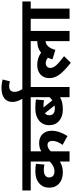

<svg xmlns="http://www.w3.org/2000/svg" viewBox="768 -1704 953 2530"><g transform="rotate(-90 1245.0 -439.5)"><path d="M381.3 0H515.6V-247.6C543.9 -276.4 571.3 -290.5 597.2 -290.5C634.3 -290.5 652.8 -268.6 652.8 -224.1C652.8 -184.6 635.3 -140.1 600.1 -91.8L716.8 -27.3C761.2 -94.2 786.6 -169.4 786.6 -235.4C786.6 -286.1 772 -326.7 742.2 -356.4C712.4 -386.2 672.9 -400.9 624.5 -400.9C583.5 -400.9 547.4 -391.6 515.6 -372.6V-511.7H837.4V-622.1H0V-511.7H381.3V-261.7C340.8 -219.7 297.4 -198.7 250.5 -198.7C202.1 -198.7 171.4 -223.1 171.4 -268.6C171.4 -313 207 -338.9 269.5 -338.9C298.8 -338.9 322.8 -336.4 340.8 -331.1L351.1 -442.4C327.1 -447.8 293.5 -450.7 249.5 -450.7C185.5 -450.7 134.3 -434.1 95.2 -400.9C56.2 -367.2 36.6 -323.2 36.6 -269C36.6 -212.9 55.2 -168.9 92.3 -136.7C129.4 -104.5 177.7 -88.4 236.8 -88.4C289.1 -88.4 330.6 -98.1 381.3 -127.4Z M1229 0H1363.3V-511.7H1457.5V-622.1H823.2V-511.7H1229V-262.7C1213.4 -247.6 1199.2 -235.4 1186.5 -227.1L1093.3 -343.3C1095.7 -343.8 1097.7 -343.8 1100.1 -343.8H1106.4C1139.2 -343.8 1166.5 -341.3 1188.5 -335.9L1198.7 -442.9C1171.4 -448.2 1130.4 -450.7 1075.2 -450.7C1011.2 -450.7 959 -434.1 919.4 -400.9C879.9 -367.2 859.9 -323.2 859.9 -269C859.9 -213.4 878.9 -169.4 917 -137.2C955.1 -104.5 1004.4 -88.4 1065.4 -88.4C1101.1 -88.4 1131.3 -91.3 1156.2 -97.2C1181.2 -103 1205.1 -112.3 1229 -125.5ZM1119.6 -197.3C1109.4 -194.8 1097.2 -193.8 1082.5 -193.8C1021.5 -193.8 990.7 -218.3 990.7 -268.6C990.7 -293.9 1000 -312.5 1018.1 -324.2Z M1340.3 -614.7C1315.4 -648.4 1299.3 -690.4 1299.3 -721.7C1299.3 -770.5 1322.3 -795.9 1373.5 -795.9C1396.5 -795.9 1418 -792.5 1437.5 -785.6L1461.9 -881.3C1425.3 -891.6 1386.7 -896.5 1345.2 -896.5C1289.6 -896.5 1245.6 -883.8 1213.9 -858.9C1182.1 -833.5 1166 -798.3 1166 -752.9C1166 -712.4 1181.2 -666 1211.9 -614.7Z M1967.8 0H2101.6V-511.7H2195.8V-622.1H1443.4V-511.7H1967.8V-425.3H1965.3C1905.3 -425.3 1855 -408.2 1815.4 -375C1764.2 -410.6 1716.3 -425.8 1651.9 -425.8C1602.1 -425.8 1561 -411.6 1528.8 -383.8C1496.1 -355.5 1480 -315.9 1480 -264.6C1480 -219.2 1495.6 -175.3 1526.9 -133.3C1558.1 -90.8 1609.9 -41 1682.6 16.6L1769 -72.3C1710.9 -116.7 1670.4 -151.9 1647.9 -177.2C1625.5 -202.6 1614.3 -228.5 1614.3 -254.9C1614.3 -290 1640.1 -313.5 1679.2 -313.5C1703.1 -313.5 1726.1 -304.2 1749 -285.6C1740.7 -268.6 1733.9 -248 1727.5 -225.1L1852.1 -187C1875 -269.5 1913.6 -313 1967.8 -316.4Z M2490.2 -622.1H2181.6V-511.7H2261.7V0H2396V-511.7H2490.2Z"/></g></svg>

Font: Noto Reveo Sans
Style: Bold
Weight: 700
Designer: Monotype Design team
Foundry: Monotype Imaging Inc.
Version: Version 1.04